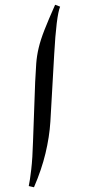

<svg xmlns="http://www.w3.org/2000/svg" viewBox="-20 -889 370 808"><path d="M123 -101 101 -106Q106 -129 111.5 -176Q117 -223 119 -295L128 -544Q130 -589 132.5 -622Q135 -655 143 -688.5Q151 -722 167.5 -764Q184 -806 212 -869L233 -861Q217 -822 208 -659L192 -377Q188 -313 171.5 -244Q155 -175 123 -101Z"/></svg>

Font: Noto Sans Indic Siyaq Numbers
Style: Regular
Weight: 400
Designer: Monotype Design Team
Foundry: Monotype Imaging Inc.
Version: Version 2.002; ttfautohint (v1.8.4.7-5d5b)